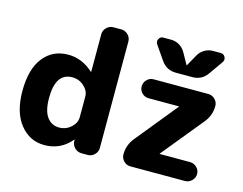

<svg xmlns="http://www.w3.org/2000/svg" viewBox="-105 -933 1401 1108"><g transform="rotate(15 596.0 -378.5)"><path d="M1038 -767H1085Q1103 -767 1111.5 -751Q1120 -735 1110 -720L1051 -636Q1019 -590 962 -590H865Q808 -590 776 -636L718 -720Q708 -735 716 -751Q724 -767 742 -767H789Q815 -767 838 -753.5Q861 -740 874 -717L912 -649Q912 -648 914 -648Q915 -648 915 -649L953 -717Q966 -740 989 -753.5Q1012 -767 1038 -767ZM730 -157 931 -404Q932 -405 932 -406Q932 -407 931 -407H750Q727 -407 710.5 -423.5Q694 -440 694 -463Q694 -486 710.5 -503Q727 -520 750 -520H1077Q1100 -520 1117 -503Q1134 -486 1134 -463Q1134 -407 1098 -363L896 -116Q895 -115 895 -114Q895 -113 896 -113H1077Q1100 -113 1117 -96.5Q1134 -80 1134 -57Q1134 -34 1117 -17Q1100 0 1077 0H750Q727 0 710.5 -17Q694 -34 694 -57Q694 -113 730 -157ZM295 -410Q195 -410 195 -260Q195 -184 222 -147Q249 -110 295 -110Q335 -110 365 -137Q395 -164 395 -198V-322Q395 -356 365 -383Q335 -410 295 -410ZM239 10Q150 10 93 -61.5Q36 -133 36 -260Q36 -390 91 -460Q146 -530 239 -530Q321 -530 388 -469Q389 -468 390 -468Q391 -468 391 -469V-693Q391 -716 408 -733Q425 -750 448 -750H496Q519 -750 536 -733Q553 -716 553 -693V-57Q553 -34 536 -17Q519 0 496 0H459Q435 0 418 -16.5Q401 -33 400 -57V-65Q400 -66 399 -66L397 -64Q334 10 239 10Z"/></g></svg>

Font: Rounded Mplus 1c ExtraBold
Style: Regular
Weight: 800
Version: Version 1.059.20150529